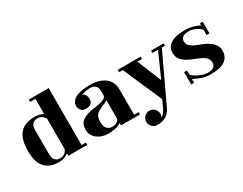

<svg xmlns="http://www.w3.org/2000/svg" viewBox="-101 -1314 2752 2177"><g transform="rotate(-30 1275.0 -226.0)"><path d="M606 30H664V61H416V29Q387 49 359.5 60Q332 71 292 71Q217 71 169.5 47.5Q122 24 94 -15.5Q66 -55 55.5 -106Q45 -157 45 -212Q45 -293 62 -350.5Q79 -408 112 -444Q145 -480 192.5 -496.5Q240 -513 301 -513Q336 -513 360.5 -507Q385 -501 415 -484V-684H345V-715H606ZM417 -425Q412 -433 404.5 -443Q397 -453 386.5 -461.5Q376 -470 361 -476Q346 -482 325 -482Q280 -482 257.5 -458Q235 -434 235 -379V-70Q235 -54 237 -34.5Q239 -15 248 1Q257 17 275 28Q293 39 325 39Q352 39 377.5 24.5Q403 10 417 -26Z M947 -376Q947 -341 924.5 -320.5Q902 -300 861 -300Q815 -300 794 -326Q773 -352 773 -383Q773 -418 793.5 -443Q814 -468 848 -483.5Q882 -499 926.5 -506Q971 -513 1019 -513Q1103 -513 1156.5 -492.5Q1210 -472 1240.5 -440.5Q1271 -409 1282.5 -372.5Q1294 -336 1294 -304V30H1352V61H1104V30Q1071 53 1027.5 62Q984 71 934 71Q892 71 855.5 59Q819 47 791.5 25Q764 3 748 -27.5Q732 -58 732 -95Q732 -121 737 -143Q742 -165 755.5 -183Q769 -201 791.5 -215.5Q814 -230 850 -242Q887 -254 931 -259.5Q975 -265 1013.5 -273Q1052 -281 1078 -295.5Q1104 -310 1104 -340V-369Q1104 -381 1103.5 -400Q1103 -419 1095 -437Q1087 -455 1066.5 -468.5Q1046 -482 1007 -482Q996 -482 980 -480Q964 -478 948 -475Q932 -472 918.5 -468Q905 -464 899 -459Q926 -448 936.5 -425.5Q947 -403 947 -376ZM1104 -272Q1090 -258 1067.5 -249Q1045 -240 1021 -229Q1001 -220 982.5 -210Q964 -200 950 -185Q936 -170 928 -148Q920 -126 920 -94Q920 -74 923.5 -52.5Q927 -31 937.5 -13.5Q948 4 967 15Q986 26 1017 26Q1030 26 1045 22.5Q1060 19 1073 11Q1086 3 1095 -9Q1104 -21 1104 -39Z M1372 170Q1372 151 1379.5 134Q1387 117 1399.5 104.5Q1412 92 1429 84.5Q1446 77 1465 77Q1484 77 1501 84.5Q1518 92 1530.5 104.5Q1543 117 1550.5 134Q1558 151 1558 170Q1558 195 1545 216Q1567 204 1583 183Q1599 162 1613 135L1658 36L1435 -472H1388V-503H1687V-472H1627L1756 -155L1897 -472H1824V-503H1988V-472H1947L1650 159Q1637 187 1616.5 207.5Q1596 228 1571 240.5Q1546 253 1519 259Q1492 265 1465 263Q1446 263 1429 255.5Q1412 248 1399.5 235.5Q1387 223 1379.5 206Q1372 189 1372 170Z M2064 -51Q2066 -45 2084 -30.5Q2102 -16 2129.5 -1Q2157 14 2191.5 25.5Q2226 37 2260 37Q2278 37 2296 34Q2314 31 2328 22.5Q2342 14 2350.5 -0.5Q2359 -15 2359 -38Q2359 -58 2353 -74.5Q2347 -91 2332 -106Q2317 -121 2291 -135.5Q2265 -150 2225 -165Q2164 -188 2124.5 -210Q2085 -232 2062.5 -254.5Q2040 -277 2031 -302Q2022 -327 2022 -356Q2022 -405 2044.5 -435.5Q2067 -466 2103 -483.5Q2139 -501 2184.5 -507Q2230 -513 2275 -513Q2328 -513 2377 -499Q2426 -485 2457 -465V-494H2495V-341H2457V-410Q2450 -418 2435.5 -430Q2421 -442 2400.5 -453Q2380 -464 2355 -472Q2330 -480 2302 -480Q2243 -480 2220 -458.5Q2197 -437 2197 -407Q2197 -397 2199.5 -383.5Q2202 -370 2215.5 -354Q2229 -338 2256.5 -321Q2284 -304 2333 -287Q2425 -255 2475.5 -208Q2526 -161 2526 -104Q2526 -52 2506.5 -18.5Q2487 15 2453 34.5Q2419 54 2372.5 61.5Q2326 69 2273 69Q2242 69 2212.5 63Q2183 57 2156 48Q2129 39 2105.5 28Q2082 17 2064 7V57H2026V-104H2064Z"/></g></svg>

Font: Cafe24 ClassicType
Style: Regular
Weight: 400
Designer: Cafe24 thkim, hmlim, mnelim & 4IR
Foundry: Cafe24
Version: Version 1.000